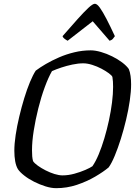

<svg xmlns="http://www.w3.org/2000/svg" viewBox="-20 -983 714 1003"><path d="M273.1 0Q247.8 0 217.5 -9.5Q187.2 -19 158.2 -33.6Q129.2 -48.2 106.7 -65.9Q84.2 -83.5 73.7 -99.1Q63.7 -116 59.3 -140.7Q54.9 -165.4 54.9 -195.9Q54.9 -231.9 61.8 -277.8Q68.7 -323.7 80.5 -373.3Q92.2 -423 106.6 -470Q121 -517 136.6 -554.5Q152.2 -591.9 166.7 -614Q188.7 -630.6 219.8 -648.8Q250.9 -666.9 288.3 -683.2Q325.7 -699.5 367.9 -709.7Q410.1 -720 454 -720Q477.8 -720 507.6 -711.4Q537.4 -702.8 566.1 -688.5Q594.9 -674.3 618.1 -656.8Q641.2 -639.3 652.8 -622.5Q659.3 -607.3 662.1 -586Q664.9 -564.8 664.9 -542.1Q664.9 -505.1 658 -457.3Q651.1 -409.4 638.8 -357.8Q626.5 -306.1 611.2 -257.4Q595.8 -208.7 579.5 -169.4Q563.3 -130.1 547.6 -108.5Q520.6 -85.7 477.4 -60.4Q434.2 -35.1 382 -17.5Q329.7 0 273.1 0ZM306.6 -66.8Q336.7 -66.8 368.2 -75.4Q399.7 -84 425.6 -95.3Q451.4 -106.5 462.9 -114.7Q480.1 -139.5 495.8 -177.2Q511.5 -214.9 525.2 -260.8Q538.8 -306.7 549.2 -354.6Q559.5 -402.5 565.2 -447.7Q570.8 -492.9 570.8 -529.1Q570.8 -542.9 570 -556.6Q569.2 -570.3 567.2 -581Q564.5 -588.5 548.6 -600.3Q532.6 -612.2 509.9 -624.2Q487.2 -636.2 461.7 -644.2Q436.2 -652.2 415.2 -652.2Q388.1 -652.2 357.9 -645.7Q327.7 -639.3 300.1 -630.1Q272.5 -620.9 251.5 -611.5Q232.5 -578.4 213.6 -527Q194.7 -475.6 180 -416.5Q165.2 -357.4 156.2 -300.5Q147.2 -243.7 147.2 -198.5Q147.2 -180.5 148.3 -166.5Q149.5 -152.4 152.7 -141.2Q159.9 -130.2 177.6 -117.5Q195.4 -104.7 218.3 -93Q241.3 -81.3 264.7 -74Q288.2 -66.8 306.6 -66.8ZM333.3 -770.1Q323.5 -775.4 316.1 -781.3Q308.7 -787.2 306.7 -794Q351.4 -845.1 385 -882.8Q418.7 -920.5 441.7 -941.9Q464.6 -963.3 475.7 -963.3Q487 -963.3 502.1 -942.2Q517.1 -921.1 536.9 -882.9Q556.7 -844.7 580.1 -794Q575.6 -787.7 569.8 -780.5Q564 -773.4 552.5 -770.1L464.4 -871.9Z"/></svg>

Font: Texturina Medium
Style: Italic
Weight: 500
Italic angle: -11°
Designer: Guillermo Torres Carreño
Foundry: Omnibus-Type
Version: Version 1.002